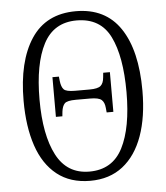

<svg xmlns="http://www.w3.org/2000/svg" viewBox="-53 -772 717 829"><g transform="rotate(-5 306.0 -357.5)"><path d="M305 10Q219 10 161.5 -35.5Q104 -81 76 -164Q48 -247 48 -359Q48 -530 112.5 -627.5Q177 -725 306 -725Q434 -725 498.5 -629Q563 -533 563 -358Q563 -245 533.5 -162.5Q504 -80 446.5 -35Q389 10 305 10ZM305 -30Q405 -30 449.5 -117Q494 -204 494 -358Q494 -513 451.5 -599Q409 -685 306 -685Q207 -685 162 -599Q117 -513 117 -358Q117 -205 162.5 -117.5Q208 -30 305 -30ZM181 -278V-450H209L211 -431Q214 -405 224.5 -394Q235 -383 273 -383H336Q372 -383 384.5 -394Q397 -405 399 -430L401 -450H430V-278H401L399 -298Q397 -322 384.5 -333Q372 -344 335 -344H273Q235 -344 224.5 -333Q214 -322 211 -298L209 -278Z"/></g></svg>

Font: Noto Serif Condensed Light
Style: Regular
Weight: 300
Width: 3
Designer: Monotype Design Team
Foundry: Monotype Imaging Inc.
Version: Version 2.013